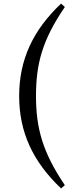

<svg xmlns="http://www.w3.org/2000/svg" viewBox="-20 -841 403 1072"><path d="M181 -305C181 -487 217 -618 342 -802L321 -821C164 -672 87 -508 87 -305C87 -102 164 62 321 211L342 193C219 10 181 -123 181 -305Z"/></svg>

Font: Noto Serif Oriya Medium
Style: Regular
Weight: 500
Designer: David Williams
Foundry: Google LLC, David Williams
Version: Version 1.051